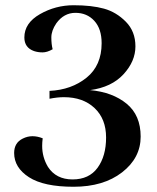

<svg xmlns="http://www.w3.org/2000/svg" viewBox="-20 -521 601 733"><path d="M163 116Q194 164 257 164Q320 164 352.5 119.5Q385 75 385 4Q385 -67 341 -108.5Q297 -150 224 -150Q199 -150 169 -144V-174Q253 -178 310.5 -224.5Q368 -271 368 -356Q368 -411 340 -441.5Q312 -472 268 -472Q224 -472 195 -432Q176 -404 176 -378Q176 -352 181 -333Q160 -321 142.5 -321Q125 -321 110 -326Q73 -339 73 -378Q73 -433 132.5 -467Q192 -501 261 -501Q330 -501 377 -488Q424 -475 460.5 -438Q497 -401 497 -344Q497 -287 451.5 -237.5Q406 -188 324 -177Q410 -169 463.5 -125Q517 -81 517 0.5Q517 82 446 137Q375 192 261 192Q147 192 90.5 155.5Q34 119 34 63Q34 24 67 8Q85 -1 104 -1Q123 -1 143 7Q141 22 141 36Q141 79 163 116Z"/></svg>

Font: Rufina
Style: Bold
Weight: 700
Designer: Martin Sommaruga
Foundry: Martin Sommaruga
Version: Version 1.001